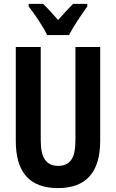

<svg xmlns="http://www.w3.org/2000/svg" viewBox="-20 -955 595 985"><path d="M355 -935Q336 -916 318.5 -897.5Q301 -879 278 -852Q233 -905 201 -935H127V-922Q150 -893 179 -849Q208 -805 222 -775H334Q350 -807 378.5 -850Q407 -893 428 -922V-935ZM367 -714V-236Q367 -163 344.5 -133.5Q322 -104 278 -104Q235 -104 212 -134Q189 -164 189 -235V-714H61V-231Q61 10 277 10Q494 10 494 -233V-714Z"/></svg>

Font: Noto Sans UI Condensed
Style: Bold
Weight: 700
Width: 3
Designer: Monotype Design Team
Foundry: Monotype Imaging Inc.
Version: 1.001